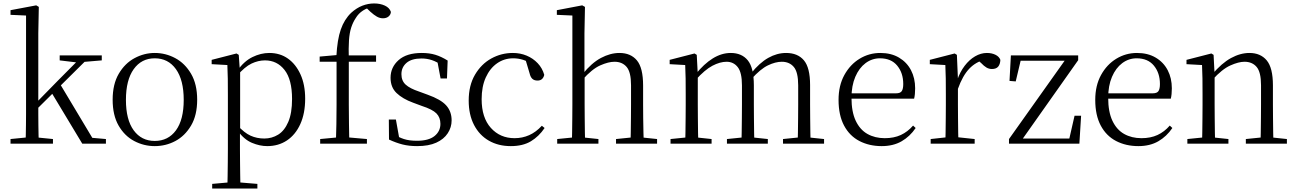

<svg xmlns="http://www.w3.org/2000/svg" viewBox="-20 -833 7515 1113"><path d="M41 0V-27L152 -38H177L287 -27V0ZM128 0Q129 -21 129.5 -49Q130 -77 130.5 -108.5Q131 -140 131 -170.5Q131 -201 131 -227V-743L41 -747V-774L190 -802L205 -793L202 -639V-229Q202 -203 202 -171.5Q202 -140 202.5 -108.5Q203 -77 203.5 -49Q204 -21 205 0ZM168 -175V-218H171L315 -365L461 -512H508ZM457 0 277 -299 327 -348 515 -34 594 -27V0ZM326 -483V-512H570V-483L453 -473L434 -470Z M877 14Q814 14 758 -15.5Q702 -45 667.5 -105Q633 -165 633 -255Q633 -345 668.5 -405.5Q704 -466 760 -496Q816 -526 877 -526Q940 -526 996 -496Q1052 -466 1087.5 -405.5Q1123 -345 1123 -255Q1123 -165 1087.5 -105Q1052 -45 996.5 -15.5Q941 14 877 14ZM877 -16Q955 -16 1000 -77.5Q1045 -139 1045 -254Q1045 -369 1000 -432Q955 -495 877 -495Q800 -495 755 -432Q710 -369 710 -254Q710 -139 755 -77.5Q800 -16 877 -16Z M1210 260V233L1322 223H1351L1472 233V260ZM1298 260Q1299 227 1299.5 187.5Q1300 148 1300.5 106.5Q1301 65 1301 30V-282Q1301 -334 1300.5 -376.5Q1300 -419 1298 -456L1207 -461V-486L1351 -523L1364 -515L1370 -430L1372 -425V-79L1371 -70V30Q1371 64 1371.5 105.5Q1372 147 1372.5 187Q1373 227 1374 260ZM1529 14Q1486 14 1440.5 -5Q1395 -24 1357 -76H1344L1356 -107Q1396 -63 1432.5 -46.5Q1469 -30 1512 -30Q1556 -30 1592.5 -52.5Q1629 -75 1651 -126Q1673 -177 1673 -259Q1673 -372 1629.5 -427.5Q1586 -483 1516 -483Q1477 -483 1438 -464.5Q1399 -446 1353 -393L1343 -422H1355Q1394 -478 1443 -502Q1492 -526 1541 -526Q1603 -526 1649 -493.5Q1695 -461 1722 -401.5Q1749 -342 1749 -261Q1749 -176 1721 -114Q1693 -52 1643.5 -19Q1594 14 1529 14Z M1836 0V-27L1952 -38H1982L2107 -27V0ZM1927 0Q1929 -56 1930 -113.5Q1931 -171 1931 -227V-475H1833V-505L1957 -516L1930 -502V-507Q1935 -603 1955.5 -662Q1976 -721 2016 -759Q2047 -787 2080.5 -800Q2114 -813 2149 -813Q2184 -813 2211 -800.5Q2238 -788 2246 -764Q2245 -748 2232.5 -737.5Q2220 -727 2200 -727Q2182 -727 2165 -736.5Q2148 -746 2127 -765L2100 -791V-800H2140V-792Q2111 -789 2084.5 -772Q2058 -755 2042 -728Q2026 -704 2016 -673.5Q2006 -643 2003 -599Q2000 -555 2002 -488V-227Q2002 -171 2003 -113.5Q2004 -56 2005 0ZM1967 -475V-512H2160V-475Z M2398 14Q2351 14 2313.5 4.5Q2276 -5 2235 -24L2234 -140H2275L2297 -17L2263 -19V-55Q2291 -37 2321.5 -27Q2352 -17 2397 -17Q2465 -17 2499 -44.5Q2533 -72 2533 -115Q2533 -152 2510 -175.5Q2487 -199 2425 -219L2374 -238Q2314 -260 2279 -293.5Q2244 -327 2244 -382Q2244 -443 2290.5 -484.5Q2337 -526 2425 -526Q2469 -526 2503.5 -515.5Q2538 -505 2575 -482L2571 -378H2534L2513 -490L2542 -486V-454Q2512 -475 2483.5 -484.5Q2455 -494 2424 -494Q2366 -494 2336.5 -468.5Q2307 -443 2307 -403Q2307 -365 2331.5 -342.5Q2356 -320 2410 -302L2459 -284Q2535 -257 2566.5 -222Q2598 -187 2598 -135Q2598 -95 2575.5 -60.5Q2553 -26 2509 -6Q2465 14 2398 14Z M2941 14Q2869 14 2814 -17.5Q2759 -49 2728 -108.5Q2697 -168 2697 -250Q2697 -338 2733.5 -400Q2770 -462 2828 -494Q2886 -526 2953 -526Q2996 -526 3033 -510.5Q3070 -495 3097 -466.5Q3124 -438 3135 -399Q3127 -366 3096 -366Q3077 -366 3066 -376Q3055 -386 3050 -408L3024 -495L3070 -456Q3039 -478 3011.5 -486.5Q2984 -495 2955 -495Q2903 -495 2861.5 -466Q2820 -437 2796 -384Q2772 -331 2772 -258Q2772 -151 2825.5 -91.5Q2879 -32 2963 -32Q3008 -32 3047.5 -49.5Q3087 -67 3121 -104L3137 -91Q3104 -42 3057.5 -14Q3011 14 2941 14Z M3210 0V-27L3320 -38H3345L3449 -27V0ZM3295 0Q3296 -24 3296.5 -65Q3297 -106 3297.5 -150Q3298 -194 3298 -227V-743L3208 -747V-774L3355 -802L3371 -793L3368 -639V-405L3369 -393V-227Q3369 -194 3369.5 -150Q3370 -106 3370.5 -65Q3371 -24 3372 0ZM3551 0V-27L3659 -38H3685L3789 -27V0ZM3635 0Q3636 -24 3636.5 -64.5Q3637 -105 3637.5 -149Q3638 -193 3638 -227V-339Q3638 -415 3612.5 -445Q3587 -475 3542 -475Q3507 -475 3459.5 -454Q3412 -433 3356 -370L3339 -403H3357Q3409 -468 3463.5 -497Q3518 -526 3571 -526Q3636 -526 3672 -483Q3708 -440 3708 -337V-227Q3708 -193 3708.5 -149Q3709 -105 3710 -64.5Q3711 -24 3712 0Z M3867 0V-27L3976 -38H4002L4105 -27V0ZM3952 0Q3953 -24 3953.5 -65Q3954 -106 3954.5 -150Q3955 -194 3955 -227V-286Q3955 -337 3954.5 -378Q3954 -419 3952 -456L3862 -461V-486L4006 -523L4019 -515L4025 -401V-398V-227Q4025 -194 4025.5 -150Q4026 -106 4026.5 -65Q4027 -24 4028 0ZM4194 0V-27L4302 -38H4328L4431 -27V0ZM4278 0Q4279 -24 4279.5 -64.5Q4280 -105 4280.5 -149Q4281 -193 4281 -227V-338Q4281 -413 4256.5 -444Q4232 -475 4192 -475Q4154 -475 4110 -452Q4066 -429 4012 -369L4002 -402H4012Q4061 -463 4112 -494.5Q4163 -526 4216 -526Q4280 -526 4315 -483Q4350 -440 4350 -338V-227Q4350 -193 4350.5 -149Q4351 -105 4351.5 -64.5Q4352 -24 4353 0ZM4519 0V-27L4627 -38H4653L4757 -27V0ZM4603 0Q4605 -24 4605.5 -64.5Q4606 -105 4606.5 -149Q4607 -193 4607 -227V-338Q4607 -415 4581.5 -445Q4556 -475 4512 -475Q4475 -475 4431.5 -454Q4388 -433 4336 -375L4325 -408H4334Q4383 -469 4433.5 -497.5Q4484 -526 4537 -526Q4604 -526 4640 -483.5Q4676 -441 4676 -340V-227Q4676 -193 4676.5 -149Q4677 -105 4677.5 -64.5Q4678 -24 4679 0Z M5091 14Q5019 14 4962 -15.5Q4905 -45 4873 -105Q4841 -165 4841 -254Q4841 -337 4874.5 -398Q4908 -459 4963 -492.5Q5018 -526 5083 -526Q5146 -526 5191.5 -499Q5237 -472 5261 -426Q5285 -380 5285 -321Q5285 -285 5279 -261H4875V-292H5174Q5199 -292 5207.5 -305Q5216 -318 5216 -346Q5216 -410 5181 -452.5Q5146 -495 5081 -495Q5035 -495 4997.5 -467Q4960 -439 4938 -387.5Q4916 -336 4916 -266Q4916 -185 4940.5 -133Q4965 -81 5008.5 -56.5Q5052 -32 5109 -32Q5162 -32 5202 -50.5Q5242 -69 5273 -105L5288 -91Q5255 -42 5206.5 -14Q5158 14 5091 14Z M5375 0V-27L5485 -39H5517L5630 -27V0ZM5460 0Q5461 -24 5461.5 -65Q5462 -106 5462.5 -150Q5463 -194 5463 -227V-285Q5463 -337 5462.5 -378Q5462 -419 5460 -456L5370 -461V-486L5514 -523L5527 -515L5533 -375V-374V-227Q5533 -194 5533.5 -150Q5534 -106 5534.5 -65Q5535 -24 5536 0ZM5533 -318 5513 -369H5529Q5545 -416 5572 -451.5Q5599 -487 5632.5 -506.5Q5666 -526 5701 -526Q5729 -526 5750.5 -515.5Q5772 -505 5779 -486Q5778 -461 5766.5 -447Q5755 -433 5730 -433Q5713 -433 5698.5 -441.5Q5684 -450 5667 -468L5644 -488H5692Q5637 -475 5598.5 -434.5Q5560 -394 5533 -318Z M5829 0V-27L6165 -500V-473L6157 -481H6023H5872L5901 -500L5868 -361L5832 -364L5840 -512H6230V-484L5896 -11L5902 -51L5903 -30H6043H6200L6175 -13L6209 -162H6247L6237 0Z M6579 14Q6507 14 6450 -15.5Q6393 -45 6361 -105Q6329 -165 6329 -254Q6329 -337 6362.5 -398Q6396 -459 6451 -492.5Q6506 -526 6571 -526Q6634 -526 6679.5 -499Q6725 -472 6749 -426Q6773 -380 6773 -321Q6773 -285 6767 -261H6363V-292H6662Q6687 -292 6695.5 -305Q6704 -318 6704 -346Q6704 -410 6669 -452.5Q6634 -495 6569 -495Q6523 -495 6485.5 -467Q6448 -439 6426 -387.5Q6404 -336 6404 -266Q6404 -185 6428.5 -133Q6453 -81 6496.5 -56.5Q6540 -32 6597 -32Q6650 -32 6690 -50.5Q6730 -69 6761 -105L6776 -91Q6743 -42 6694.5 -14Q6646 14 6579 14Z M6863 0V-27L6972 -38H6998L7101 -27V0ZM6948 0Q6949 -24 6949.5 -65Q6950 -106 6950.5 -150Q6951 -194 6951 -227V-285Q6951 -337 6950.5 -378Q6950 -419 6948 -456L6858 -461V-486L7002 -523L7015 -515L7021 -398V-396V-227Q7021 -194 7021.5 -150Q7022 -106 7022.5 -65Q7023 -24 7024 0ZM7202 0V-27L7310 -38H7337L7440 -27V0ZM7287 0Q7288 -24 7288.5 -64.5Q7289 -105 7289.5 -149Q7290 -193 7290 -227V-339Q7290 -415 7264.5 -445Q7239 -475 7194 -475Q7160 -475 7112 -453.5Q7064 -432 7008 -370L6998 -402H7007Q7062 -467 7116 -496.5Q7170 -526 7223 -526Q7287 -526 7323 -483Q7359 -440 7359 -338V-227Q7359 -193 7359.5 -149Q7360 -105 7360.5 -64.5Q7361 -24 7362 0Z"/></svg>

Font: Noto Serif TC ExtraLight Light
Style: Regular
Weight: 300
Version: Version 2.003-H1;hotconv 1.1.1;makeotfexe 2.6.0